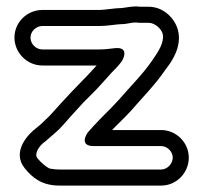

<svg xmlns="http://www.w3.org/2000/svg" viewBox="-20 -565 633 598"><path d="M112 -411C92 -411 75 -428 75 -448C75 -467 92 -484 112 -484H290C316 -484 345 -490 362 -490H366L379 -492C388 -494 396 -495 403 -495C410 -494 413 -494 418 -494H443C463 -494 484 -474 487 -458C492 -433 473 -404 455 -378C425 -334 387 -297 350 -254C321 -222 298 -202 269 -170L253 -152C253 -152 223 -110 272 -110H482C501 -110 518 -93 518 -74C518 -55 501 -37 482 -37H165C156 -37 145 -38 135 -40C123 -45 106 -60 96 -73C87 -85 99 -110 123 -126C124 -126 125 -128 125 -128L139 -140C149 -149 162 -159 175 -174C195 -197 218 -222 239 -245L266 -272C285 -290 312 -322 326 -337C337 -348 349 -360 360 -375C360 -375 387 -420 338 -415C319 -413 308 -411 290 -411ZM404 -545C390 -545 374 -542 360 -540C337 -540 307 -534 290 -534H112C65 -534 25 -496 25 -448C25 -401 64 -361 112 -361H281C265 -343 242 -319 231 -308L203 -279C180 -254 158 -231 137 -207C129 -198 119 -190 106 -177L94 -167C72 -151 14 -95 57 -41C81 -11 111 13 165 13H482C530 13 568 -27 568 -74C568 -121 529 -160 482 -160H329C347 -179 366 -196 388 -220C424 -262 462 -299 496 -349C515 -373 546 -418 535 -468C527 -505 491 -544 443 -544H418C415 -544 409 -545 404 -545Z"/></svg>

Font: Blanket
Style: BdOutline
Weight: 700
Foundry: Cannot Into Space Fonts
Version: Version 0.9